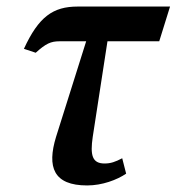

<svg xmlns="http://www.w3.org/2000/svg" viewBox="-20 -556 539 586"><path d="M246 10C292 10 337 -7 365 -26L353 -73C332 -62 318 -57 299 -57C261 -57 255 -83 263 -138L308 -430H466L499 -536H217C142 -536 98 -505 53 -407L89 -395C120 -423 135 -430 162 -430H243L151 -138C123 -46 143 10 246 10Z"/></svg>

Font: Noto Serif Condensed SemiBold
Style: Italic
Weight: 600
Width: 3
Italic angle: -12°
Designer: Monotype Design Team
Foundry: Monotype Imaging Inc.
Version: Version 2.014